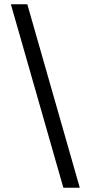

<svg xmlns="http://www.w3.org/2000/svg" viewBox="-20 -760 426 900"><path d="M31 -740H108L354 120H277Z"/></svg>

Font: Encode Sans Normal
Style: Regular
Weight: 400
Designer: Pablo Impallari, Andres Torresi
Foundry: Pablo Impallari, Andres Torresi
Version: Version 1.000; ttfautohint (v1.00) -l 8 -r 50 -G 200 -x 14 -